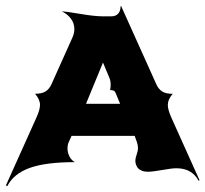

<svg xmlns="http://www.w3.org/2000/svg" viewBox="-50 -543 688 643"><path d="M-30.3 78.1 72.5 -150.4Q84 -176.3 84 -191.9Q84 -209.7 67.4 -229Q90.1 -229 102.4 -236.7Q114.7 -244.4 122.1 -260.3L192.1 -416.3Q199 -431.4 199 -445.6Q199 -465.1 187.4 -480.6Q175.8 -496.1 157 -504.9Q173.8 -504.2 220.3 -496.2Q266.8 -488.3 294.9 -488.3H323.2Q337.6 -488.3 345.7 -497.3Q353.8 -506.3 353.8 -521.7L355.7 -522.7L473.9 -260Q481.2 -244.1 493.4 -236.5Q505.6 -228.8 528.3 -228.8Q512 -209.7 512 -191.7Q512 -176 523.4 -150.1L618.2 60.5L615.2 62.5Q592.8 20.5 541 20.5Q525.6 20.5 492.9 26.4Q460.2 32.2 445.3 32.2Q433.8 32.2 425.4 28.8Q417 25.4 413 21.1Q408.9 16.8 406.5 10.7Q404.1 4.6 403.7 1.1Q403.3 -2.4 403.3 -5.9Q403.3 -12.9 407.7 -25.5Q412.1 -38.1 412.1 -46.9Q412.1 -57.1 408.2 -67.9L401.1 -87.9H189.7L179.7 -65.9Q176 -57.4 176 -46.6Q176 -32.2 182.6 -19Q189.2 -5.9 201.2 0Q103 0 49.4 19.4Q-4.2 38.8 -25.4 80.1ZM238 -195.3H352.3L336.9 -232.4Q334.7 -237.8 330.8 -239.4Q326.9 -241 318.6 -241.5Q320.6 -248.5 320.6 -258.3Q320.6 -272.7 316.4 -282.2L294.9 -333.5Z"/></svg>

Font: Agreloy
Style: Medium
Weight: 400
Designer: gluk
Foundry: gluk
Version: Version 0.27